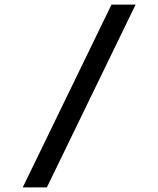

<svg xmlns="http://www.w3.org/2000/svg" viewBox="-20 -719 690 836"><path d="M79 97 465.5 -699H570.5L184 97Z"/></svg>

Font: Azeret Mono Thin
Style: Regular
Weight: 100
Designer: Martin Vácha
Foundry: Displaay
Version: Version 1.002